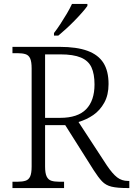

<svg xmlns="http://www.w3.org/2000/svg" viewBox="-20 -951 674 971"><path d="M43 0V-32H70Q93 -32 109 -37Q125 -42 132.5 -58.5Q140 -75 140 -109V-605Q140 -639 132.5 -655.5Q125 -672 109 -677Q93 -682 70 -682H43V-714H282Q368 -714 422.5 -694Q477 -674 503 -633Q529 -592 529 -526Q529 -471 507.5 -432Q486 -393 452 -369.5Q418 -346 377 -334L520 -115Q549 -72 572.5 -54Q596 -36 627 -36H634V0H624Q573 0 544 -7Q515 -14 496 -34Q477 -54 454 -90L310 -318H208V-109Q208 -75 216 -58.5Q224 -42 239.5 -37Q255 -32 278 -32H304V0ZM284 -355Q373 -355 415.5 -398.5Q458 -442 458 -524Q458 -577 442.5 -610.5Q427 -644 389 -660Q351 -676 285 -676H208V-355ZM253 -784Q268 -803 285 -829Q302 -855 318 -882Q334 -909 344 -931H422V-921Q413 -908 395.5 -888Q378 -868 356.5 -846Q335 -824 313.5 -804.5Q292 -785 275 -771H253Z"/></svg>

Font: Noto Serif Gujarati Light
Style: Regular
Weight: 300
Version: Version 2.102